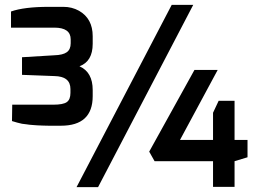

<svg xmlns="http://www.w3.org/2000/svg" viewBox="-20 -765 1075 785"><path d="M25 -718Q79 -737 179 -737Q205 -737 239.5 -737Q274 -737 303 -721Q359 -689 359 -617V-586Q359 -514 305 -494Q359 -470 359 -397V-372Q359 -251 229 -251Q225 -251 204 -251Q183 -251 179 -251Q175 -251 157 -251.5Q139 -252 133 -252.5Q127 -253 112.5 -254Q98 -255 90 -256.5Q82 -258 70 -259Q51 -263 29 -270L30 -337H198Q238 -337 253 -347.5Q268 -358 268 -385V-401Q268 -453 202 -454L70 -459V-531L202 -539Q237 -540 253 -551.5Q269 -563 269 -588V-604Q269 -652 202 -652H25ZM293 0 682 -745H770L381 0ZM851 -193V-304L874 -353H939V-193H992V-122L939 -106V-1H851V-106H612L590 -145L775 -479H870L716 -193Z"/></svg>

Font: Exo
Style: DemiBold
Weight: 600
Designer: Natanael Gama
Version: Version 1.00